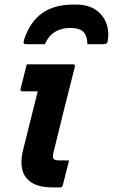

<svg xmlns="http://www.w3.org/2000/svg" viewBox="-20 -819 493 839"><path d="M287 -697Q250 -697 221.5 -680.5Q193 -664 176 -626H95Q85 -626 83.5 -630Q82 -634 86 -648Q112 -725 165 -762Q218 -799 299 -799H312Q362 -799 394.5 -778.5Q427 -758 442 -723.5Q457 -689 452 -648Q451 -634 446.5 -630Q442 -626 432 -626H362Q361 -664 343.5 -680.5Q326 -697 287 -697ZM97 -538H299Q310 -538 307 -527Q283 -434 260 -341Q237 -248 214 -154Q208 -131 215 -124Q221 -118 240 -118H282Q275 -92 268 -63.5Q261 -35 254 -8Q252 0 241 0H212Q150 0 117.5 -21.5Q85 -43 77 -79.5Q69 -116 80 -160Q96 -225 112.5 -290.5Q129 -356 145 -420H79Q67 -420 70 -431Q77 -457 83.5 -484.5Q90 -512 97 -538Z"/></svg>

Font: Recursive Sn Lnr St
Style: Bold Italic
Weight: 700
Italic angle: -15°
Version: Version 1.079;hotconv 1.0.112;makeotfexe 2.5.65598; ttfautoh